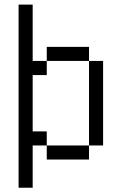

<svg xmlns="http://www.w3.org/2000/svg" viewBox="-20 -708 540 852"><path d="M62.5 -687.5V125H125V-62.5H187.5V0H375V-62.5H187.5V-125H125Q125 -125 125 -375H187.5V-437.5H125Q125 -437.5 125 -687.5ZM375 -62.5H437.5Q437.5 -62.5 437.5 -437.5H375Q375 -437.5 375 -62.5ZM187.5 -437.5H375V-500H187.5Z"/></svg>

Font: CalcUnifontExMono
Style: Regular
Weight: 500
Version: Version 15.0.06